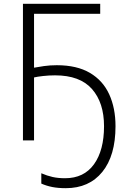

<svg xmlns="http://www.w3.org/2000/svg" viewBox="-20 -734 675 1004"><path d="M268 -340Q236 -340 205 -336.5Q174 -333 158 -329V0H100V-714H504V-662H158V-380Q178 -384 210 -388.5Q242 -393 277 -393Q382 -393 450 -353Q518 -313 551 -241Q584 -169 584 -74Q584 80 515 165Q446 250 324 250Q284 250 253.5 244Q223 238 196 226V172Q226 185 255 191.5Q284 198 320 198Q419 198 471.5 125Q524 52 524 -74Q524 -197 461 -268.5Q398 -340 268 -340Z"/></svg>

Font: BC Sans Light
Style: Regular
Weight: 300
Designer: Monotype Design Team
Foundry: Monotype Imaging Inc.
Version: Version 2.000;GOOG;noto-source:20170915:90ef993387c0